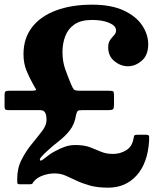

<svg xmlns="http://www.w3.org/2000/svg" viewBox="-20 -788 712 842"><path d="M55.5 -2Q55 -49 74.2 -87Q93.5 -125 119 -156Q144.5 -187 164.2 -212.8Q184 -238.5 184 -261Q184 -283 178 -294Q172 -305 156 -305H21.5Q9.5 -305 4.8 -307Q0 -309 0 -322V-372Q0 -384 4.2 -387Q8.5 -390 20 -390H115Q141.5 -390 138 -396Q134.5 -402 126.5 -416Q109.5 -446 96.2 -478.2Q83 -510.5 83 -550Q83 -620 120.5 -668.5Q158 -717 225.8 -742.2Q293.5 -767.5 384 -767.5Q467.5 -767.5 522 -742.2Q576.5 -717 603.2 -677Q630 -637 630 -593.5Q630 -546.5 602 -522Q574 -497.5 541 -497.5Q509.5 -497.5 482 -519.5Q454.5 -541.5 454.5 -580.5Q454.5 -601 463.2 -613Q472 -625 480.5 -634Q489 -643 489 -654.5Q489 -675 458.8 -687.8Q428.5 -700.5 384 -700.5Q334.5 -700.5 306.2 -680.8Q278 -661 266 -629Q254 -597 254 -560Q254 -518 266.5 -483.2Q279 -448.5 292.5 -416.5Q299.5 -400 304.5 -395Q309.5 -390 334 -390H457.5Q473.5 -390 476.8 -386.8Q480 -383.5 480 -368V-329.5Q480 -313.5 475.8 -309.2Q471.5 -305 455 -305H341.5Q324.5 -305 321 -301.8Q317.5 -298.5 314 -286Q307.5 -243.5 286.2 -216.5Q265 -189.5 237.8 -168.8Q210.5 -148 184.5 -123.5Q171.5 -112 161.2 -100Q151 -88 157 -84Q160 -82 170 -89.5Q180 -97 194.2 -108Q208.5 -119 223.5 -126Q245.5 -138 266.2 -145Q287 -152 309.5 -152Q349.5 -152 375 -142.2Q400.5 -132.5 422.8 -122.8Q445 -113 475.5 -113Q507 -113 532.5 -128.5Q558 -144 564.5 -175.5Q567.5 -186.5 568 -191.8Q568.5 -197 584 -197H620Q633.5 -197 634 -190.2Q634.5 -183.5 634 -171.5Q628 -73 579.5 -19Q531 35 454.5 35Q407 35 373.5 25.5Q340 16 314.8 3.8Q289.5 -8.5 267.2 -18Q245 -27.5 219.5 -27.5Q194 -27.5 169 -18.8Q144 -10 130.5 5.5Q124.5 11.5 123 15.8Q121.5 20 110.5 20H66Q56 20 55.8 13Q55.5 6 55.5 -2Z"/></svg>

Font: Besley*
Style: Bold
Weight: 700
Designer: Owen Earl
Foundry: indestructible type*
Version: Version 2.000; ttfautohint (v1.8.3)